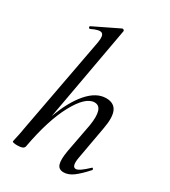

<svg xmlns="http://www.w3.org/2000/svg" viewBox="-181 -815 810 915"><g transform="rotate(30 224.5 -358.0)"><path d="M423 -77Q427 -82 431 -75Q433 -72 431 -69Q395 -29 369 -10Q343 9 317 9Q290 9 282.5 -14Q275 -37 284 -89L314 -248Q331 -354 280 -354Q231 -354 180.5 -261Q130 -168 101 -9Q98 8 62 8Q35 8 35 1Q35 0 37.5 -11.5Q40 -23 44 -41Q48 -59 50 -74L150 -610Q157 -650 142.5 -658.5Q128 -667 85 -646Q82 -645 79.5 -647.5Q77 -650 77 -653.5Q77 -657 80 -658L218 -725Q222 -726 226 -722.5Q230 -719 229 -717L135 -195Q170 -291 217.5 -345Q265 -399 318 -399Q361 -399 376 -367Q391 -335 378 -267L346 -89Q336 -34 360 -34Q378 -34 423 -77Z"/></g></svg>

Font: Cormorant Infant Book
Style: Italic
Weight: 500
Italic angle: -10°
Designer: Christian Thalmann (Catharsis Fonts)
Version: Version 1.000;PS 002.000;hotconv 1.0.88;makeotf.lib2.5.64775